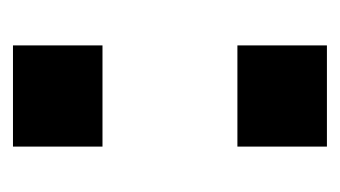

<svg xmlns="http://www.w3.org/2000/svg" viewBox="-134 -390 524 296"><g transform="rotate(90 128.0 -242.0)"><path d="M206 -346V-484H50V-346ZM206 0V-138H50V0Z"/></g></svg>

Font: Play
Style: Bold
Weight: 700
Designer: Jonas Hecksher
Foundry: Jonas Hecksher, Playtypeª, e-types AS
Version: Version 1.002